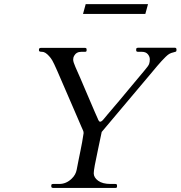

<svg xmlns="http://www.w3.org/2000/svg" viewBox="-20 -923 887 943"><path d="M241.7 0Q231.9 0 231.9 -7.3V-13.2Q231.9 -19.5 241.7 -19.5H271Q305.7 -19.5 332.5 -45.9Q352.1 -64.5 356.7 -89.8Q361.3 -115.2 366.2 -138.4Q371.1 -161.6 375 -181.6Q383.8 -222.7 390.6 -269Q390.6 -276.9 387.9 -282.2Q385.3 -287.6 379.2 -301.8Q373 -315.9 362.3 -341.1Q351.6 -366.2 336.4 -401.1Q321.3 -436 300.5 -484.1Q279.8 -532.2 262 -573Q244.1 -613.8 236.8 -626.2Q229.5 -638.7 220.7 -647.9Q202.1 -668.5 186.8 -668.5Q171.4 -668.5 171.4 -674.8V-681.2Q171.4 -686.5 180.7 -688H396Q405.3 -688 405.3 -681.2V-674.8Q405.3 -668.5 397.5 -668.5H378.9Q355 -668.5 343.8 -648.4Q339.4 -641.1 339.4 -629.9Q339.4 -618.7 350.6 -593.5Q361.8 -568.4 374.8 -538.6Q387.7 -508.8 400.4 -478.5Q433.1 -400.9 445.8 -372.6Q458.5 -344.2 460 -340.6Q461.4 -336.9 462.9 -333.5Q467.3 -325.2 471.7 -325.2Q479 -325.2 489.3 -337.9Q499.5 -350.6 508.5 -361.1Q517.6 -371.6 525.4 -380.9Q533.2 -390.1 538.6 -396.5Q543.9 -402.8 566.4 -429.2Q588.9 -455.6 627.2 -502.2Q665.5 -548.8 687.3 -574Q709 -599.1 712.4 -608.9Q715.8 -618.7 715.8 -631.8Q715.8 -645 706.1 -656.7Q696.3 -668.5 676.8 -668.5H658.7Q648.9 -668.5 648.9 -675.3V-681.6Q648.9 -688.5 658.7 -688.5H839.4Q842.8 -688.5 844.7 -686.3Q846.7 -684.1 846.7 -682.6V-676.3Q846.7 -670.9 843.8 -669.4Q840.8 -668 835.9 -667Q818.8 -663.1 810.8 -658Q802.7 -652.8 793 -643.3Q783.2 -633.8 773.4 -623Q759.3 -607.9 716.6 -556.4Q673.8 -504.9 607.4 -426.8Q541 -348.6 479.5 -274.9Q470.7 -230 460.9 -186.5Q440.4 -92.8 440.4 -72Q440.4 -51.3 461.9 -35.4Q483.4 -19.5 522.9 -19.5H545.9Q554.7 -19.5 554.7 -13.2V-6.3Q554.7 0 546.9 0ZM400.9 -902.8H707L693.8 -854.5H387.7Z"/></svg>

Font: Cardo-Italic
Style: Italic
Weight: 400
Italic angle: -12°
Designer: David J. Perry
Foundry: David J. Perry
Version: Version 0.991